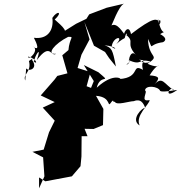

<svg xmlns="http://www.w3.org/2000/svg" viewBox="-20 -933 982 1042"><path d="M318 -633 346 -535 291 -521 276 -501 201 -415 277 -379 212 -349 277 -278 246 -215 217 -121 156 -109 214 -79 221 24 192 89V30L226 51L370 24L417 -31L422 -84L423 -194H455L422 -276L437 -234L488 -233L539 -254L541 -342L501 -413C590 -407 558 -340 585 -380C601 -398 589 -375 603 -381C612 -359 681 -384 706 -384C756 -404 764 -350 769 -348C754 -352 685 -284 738 -252C712 -306 792 -367 792 -390C736 -377 785 -436 767 -442C769 -473 839 -465 849 -440C852 -438 857 -431 942 -445C860 -386 905 -479 925 -442C870 -477 862 -521 819 -476C850 -510 845 -520 792 -524C850 -620 866 -546 781 -587C854 -637 786 -611 783 -722C817 -653 778 -692 864 -704C857 -701 906 -717 849 -748C892 -776 857 -724 838 -829C822 -784 827 -806 825 -785C874 -808 837 -850 844 -801C839 -842 809 -838 691 -748C678 -814 637 -737 661 -741C646 -755 618 -812 585 -795C587 -795 624 -901 653 -913L559 -891L464 -855L449 -831L393 -804L299 -745C368 -751 317 -791 277 -827C322 -868 292 -878 264 -836C273 -771 240 -718 164 -728C179 -699 200 -650 156 -682C199 -665 134 -600 132 -626C184 -615 189 -569 152 -610C191 -561 136 -542 122 -562L117 -496C102 -532 153 -542 137 -602C177 -625 137 -623 164 -597C169 -634 209 -691 180 -607C254 -706 256 -621 284 -641C228 -636 276 -696 350 -733C387 -734 357 -731 351 -658L363 -671ZM474 -456 450 -465 471 -542 401 -564 422 -636 466 -719 438 -814 490 -685 550 -651 572 -618 609 -572C591 -665 587 -674 547 -687C616 -682 617 -655 586 -679C592 -735 657 -743 611 -694C675 -748 647 -704 665 -752C673 -736 722 -692 815 -744C736 -737 715 -750 664 -744C716 -703 658 -703 717 -635C685 -673 667 -576 693 -603C629 -560 707 -594 674 -609C753 -571 729 -620 799 -598C747 -579 752 -612 724 -611C792 -601 738 -615 756 -554C690 -591 746 -512 628 -504C651 -498 602 -547 505 -457C524 -538 592 -474 514 -541L435 -580L489 -493Z"/></svg>

Font: Hussar Lance
Style: ExBdObl
Weight: 700
Foundry: Cannot Into Space Fonts, PlusOne Fonts
Version: Version 2.270